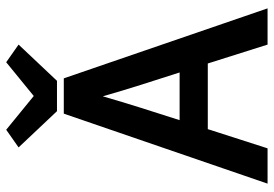

<svg xmlns="http://www.w3.org/2000/svg" viewBox="-152 -732 884 620"><g transform="rotate(-90 290.0 -422.0)"><path d="M289 -532Q271 -470 251.5 -408Q232 -346 212 -284H366Q346 -346 326.5 -407.5Q307 -469 289 -532ZM7 0 233 -658H347L573 0H456L395 -193H183L121 0ZM290 -755 399 -844 456 -804 339 -680H241L124 -804L181 -844Z"/></g></svg>

Font: Codetta
Style: Bold
Weight: 700
Designer: Ulrich Proeller
Foundry: PROSA GmbH
Version: Version 2.00;September 29, 2018;FontCreator 11.5.0.2427 64-b